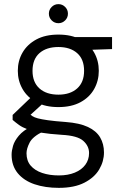

<svg xmlns="http://www.w3.org/2000/svg" viewBox="-20 -675 586 927"><path d="M264 232Q198 232 146.5 214.5Q95 197 65.5 161Q36 125 36 72Q36 53 43 29Q50 5 71 -20Q92 -45 132 -65L190 -41Q138 -16 123 13.5Q108 43 108 65Q108 101 128 124.5Q148 148 183.5 160Q219 172 264 172Q308 172 341 158.5Q374 145 392 120.5Q410 96 410 64Q410 30 382 5Q354 -20 279 -24Q218 -28 178.5 -34.5Q139 -41 113.5 -50.5Q88 -60 72 -71.5Q56 -83 41 -96V-120L136 -211L200 -187L110 -105L115 -130Q126 -121 136 -114.5Q146 -108 163 -103.5Q180 -99 211.5 -94.5Q243 -90 297 -86Q364 -81 404.5 -62Q445 -43 463.5 -11.5Q482 20 482 61Q482 104 459 143Q436 182 387.5 207Q339 232 264 232ZM262 -158Q199 -158 155.5 -181.5Q112 -205 89 -245Q66 -285 66 -333Q66 -382 89 -421.5Q112 -461 155.5 -484.5Q199 -508 262 -508Q325 -508 368.5 -484.5Q412 -461 434.5 -421.5Q457 -382 457 -333Q457 -285 434.5 -245Q412 -205 368.5 -181.5Q325 -158 262 -158ZM262 -218Q319 -218 352.5 -248Q386 -278 386 -333Q386 -389 352.5 -418.5Q319 -448 262 -448Q204 -448 170.5 -418.5Q137 -389 137 -333Q137 -278 170.5 -248Q204 -218 262 -218ZM342 -432 316 -496H521V-438ZM262 -563Q243 -563 229.5 -576.5Q216 -590 216 -609Q216 -628 229.5 -641.5Q243 -655 262 -655Q281 -655 294.5 -641.5Q308 -628 308 -609Q308 -590 294.5 -576.5Q281 -563 262 -563Z"/></svg>

Font: DM Sans 24pt Light
Style: Regular
Weight: 300
Designer: Colophon Foundry, Jonny Pinhorn
Foundry: Colophon Foundry
Version: Version 4.004;gftools[0.9.30]